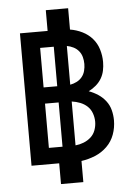

<svg xmlns="http://www.w3.org/2000/svg" viewBox="-59 -819 668 968"><g transform="rotate(-5 275.0 -335.0)"><path d="M210 105V0H70V-670H210V-775H323V-667Q355 -662 384.5 -647.5Q414 -633 435 -609Q456 -585 465.5 -553.5Q475 -522 475 -490Q475 -468 470.5 -446.5Q466 -425 455 -406.5Q444 -388 427 -373.5Q410 -359 390 -349Q415 -340 437 -325.5Q459 -311 475 -290Q491 -269 497.5 -243.5Q504 -218 504 -192Q504 -155 491.5 -120.5Q479 -86 453 -60.5Q427 -35 393 -21Q359 -7 323 -2V105ZM165 -388H234V-588H165ZM300 -390Q317 -393 333 -401Q349 -409 360 -422.5Q371 -436 375.5 -453.5Q380 -471 380 -488Q380 -506 375.5 -523Q371 -540 360 -553.5Q349 -567 333 -575Q317 -583 300 -586ZM165 -82H234V-306H165ZM300 -83Q321 -85 341.5 -93Q362 -101 378 -115.5Q394 -130 401.5 -151Q409 -172 409 -193Q409 -215 401.5 -236Q394 -257 378.5 -271.5Q363 -286 342.5 -294Q322 -302 300 -305Z"/></g></svg>

Font: Lode Term
Style: Bold
Weight: 700
Monospace: yes
Designer: Belleve Invis
Foundry: Belleve Invis
Version: Version 29.2.0